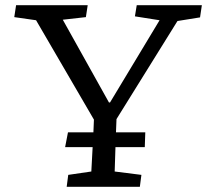

<svg xmlns="http://www.w3.org/2000/svg" viewBox="-20 -720 798 740"><path d="M42 -700H318L311 -654L222 -644L400 -325H404L595 -642L500 -657L507 -700H758L751 -653L664 -639L429 -261L427 -210H540L538 -153H425L422 -59L525 -46L519 0H237L243 -46L332 -59L337 -153H231L242 -210H340L342 -259L119 -642L35 -654Z"/></svg>

Font: Literata 7pt
Style: Italic
Weight: 400
Italic angle: -2°
Designer: Latin by Veronika Burian and Jose Scaglione. Greek by Irene Vlachou. Cyrillic by Vera Evstafieva
Foundry: TypeTogether
Version: Version 3.002